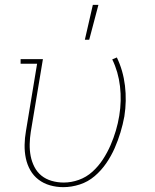

<svg xmlns="http://www.w3.org/2000/svg" viewBox="-20 -764 640 792"><path d="M241 8Q213 8 186.5 0.5Q160 -7 139 -23Q118 -39 105 -62Q92 -85 86.5 -111.5Q81 -138 81.5 -166.5Q82 -195 87 -223L133 -501H65V-520H157L107 -220Q103 -195 102.5 -169.5Q102 -144 106.5 -120.5Q111 -97 122 -75.5Q133 -54 151 -39.5Q169 -25 193 -18Q217 -11 243 -11Q274 -11 305 -22Q336 -33 361 -55.5Q386 -78 404.5 -106.5Q423 -135 436 -165Q449 -195 458 -225.5Q467 -256 472 -287Q482 -348 475 -408Q468 -468 443 -519L462 -527Q488 -473 495.5 -410.5Q503 -348 493 -284Q487 -251 477 -218Q467 -185 453 -153Q439 -121 418.5 -91Q398 -61 370.5 -37.5Q343 -14 309 -3Q275 8 241 8ZM330 -600 363 -744H386L348 -600Z"/></svg>

Font: Iosevka Etoile Thin
Style: Italic
Weight: 100
Italic angle: -9°
Designer: Belleve Invis
Foundry: Belleve Invis
Version: Version 22.1.2; ttfautohint (v1.8.4)